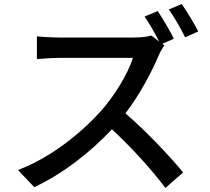

<svg xmlns="http://www.w3.org/2000/svg" viewBox="-20 -877 1040 952"><path d="M881 -857 817 -830C844 -792 877 -735 898 -692L963 -721C945 -757 907 -820 881 -857ZM795 -652 785 -660 842 -685C824 -722 787 -785 762 -822L697 -795C721 -760 749 -711 769 -671L730 -701C713 -695 680 -691 643 -691C603 -691 317 -691 272 -691C241 -691 183 -694 163 -697V-584C179 -585 233 -590 272 -590C310 -590 601 -590 639 -590C615 -512 548 -402 480 -326C381 -216 231 -95 69 -34L150 51C293 -16 428 -122 535 -236C634 -144 734 -34 800 55L888 -22C826 -98 705 -227 602 -315C672 -406 731 -518 766 -600C773 -617 788 -643 795 -652Z"/></svg>

Font: Noto Sans JP Medium
Style: Regular
Weight: 500
Designer: Ryoko NISHIZUKA 西塚涼子 (kana, bopomofo & ideographs); Paul D. Hunt (Latin, Greek & Cyrillic); Sandoll Communications 산돌커뮤니
Foundry: Adobe
Version: Version 2.004;hotconv 1.0.118;makeotfexe 2.5.65603